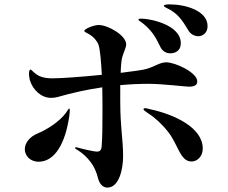

<svg xmlns="http://www.w3.org/2000/svg" viewBox="-20 -855 1040 875"><path d="M755 -835C741 -835 727 -834 727 -829C727 -823 740 -819 758 -809C792 -788 810 -764 837 -719C847 -700 865 -690 884 -690C904 -690 926 -705 926 -736C926 -807 823 -835 755 -835ZM633 -747C669 -718 688 -689 709 -645C718 -623 736 -612 756 -612C777 -612 804 -622 804 -658C804 -743 662 -770 626 -770C618 -770 611 -770 611 -765C611 -761 620 -758 633 -747ZM528 -467C572 -471 614 -473 656 -473C722 -473 824 -460 841 -460C870 -460 879 -470 879 -484C879 -525 778 -571 738 -571C708 -571 689 -553 648 -541C632 -536 586 -530 530 -523C531 -557 533 -579 537 -594C543 -617 555 -637 555 -653C555 -694 472 -741 430 -741C406 -741 364 -723 364 -714C364 -710 374 -706 388 -698C406 -687 421 -671 429 -651C436 -629 441 -576 444 -514C354 -505 260 -498 219 -498C176 -498 154 -508 135 -525C126 -533 122 -538 119 -538C115 -538 112 -532 112 -516C112 -513 114 -498 116 -490C130 -444 169 -409 212 -409C222 -409 232 -410 243 -413C309 -432 377 -447 446 -457C447 -417 447 -375 447 -337C447 -276 446 -223 444 -201C443 -182 444 -164 421 -164C409 -164 356 -176 332 -183C328 -184 327 -184 326 -184C323 -184 322 -183 322 -181C322 -179 324 -177 329 -174C352 -160 406 -123 425 -49C431 -22 445 0 470 0C524 -1 541 -87 541 -143C541 -223 528 -269 528 -397ZM665 -357C656 -359 647 -362 641 -362C636 -362 634 -360 634 -357C634 -353 642 -348 656 -338C685 -320 719 -289 746 -254C792 -197 800 -119 853 -119C878 -119 904 -141 904 -178C904 -275 772 -334 665 -357ZM296 -360C291 -360 289 -352 280 -340C250 -300 195 -265 152 -247C119 -234 93 -206 93 -175C93 -147 116 -118 156 -118C229 -118 278 -200 296 -328C297 -337 298 -346 298 -353C298 -356 298 -360 296 -360Z"/></svg>

Font: Shippori Mincho OTF
Style: Bold
Weight: 800
Designer: FONTDASU
Foundry: FONTDASU / Google Inc. / but / Adobe
Version: Version 3.300;hotconv 1.0.109;makeotfexe 2.5.65596